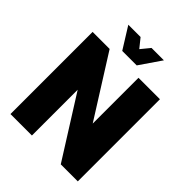

<svg xmlns="http://www.w3.org/2000/svg" viewBox="-254 -1082 1228 1228"><g transform="rotate(45 359.5 -468.5)"><path d="M55 -743H209L470 -329V-743H664V0H510L249 -414V0H55ZM184 -937H295L344 -876L394 -937H506L406 -791H275Z"/></g></svg>

Font: Exo Black
Style: Regular
Weight: 900
Designer: Natanael Gama
Foundry: Natanael Gama
Version: Version 1.500; ttfautohint (v1.6)